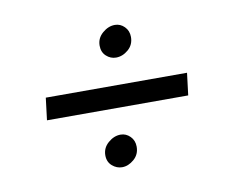

<svg xmlns="http://www.w3.org/2000/svg" viewBox="-50 -481 603 486"><g transform="rotate(-10 251.0 -238.0)"><path d="M424 -209H61L68 -266H431ZM225 -372Q225 -391 240 -404Q255 -417 272 -417Q286 -417 296.5 -406.5Q307 -396 307 -380Q307 -360 292.5 -347.5Q278 -335 261 -335Q247 -335 236 -345Q225 -355 225 -372ZM191 -96Q191 -115 206 -128Q221 -141 238 -141Q252 -141 262.5 -130.5Q273 -120 273 -104Q273 -84 258.5 -71.5Q244 -59 228 -59Q214 -59 202.5 -69Q191 -79 191 -96Z"/></g></svg>

Font: Josefin Sans
Style: Italic
Weight: 400
Italic angle: -7.5°
Designer: Santiago Orozco
Foundry: Typemade